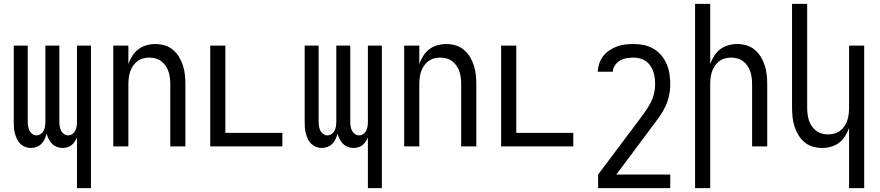

<svg xmlns="http://www.w3.org/2000/svg" viewBox="-20 -755 4540 990"><path d="M377 215V-46Q372 -35 365 -24.5Q358 -14 348.5 -6.5Q339 1 327 4.5Q315 8 302 8Q287 8 273 2.5Q259 -3 248.5 -13.5Q238 -24 231 -38Q224 -52 220 -66Q217 -52 210.5 -38Q204 -24 193.5 -13.5Q183 -3 168.5 2.5Q154 8 139 8Q124 8 110 2.5Q96 -3 85 -13.5Q74 -24 67.5 -38Q61 -52 57 -66.5Q53 -81 52 -96Q51 -111 51 -126V-520H123V-126Q123 -115 125 -103Q127 -91 132 -81Q137 -71 147 -64Q157 -57 168 -57Q180 -57 190 -64Q200 -71 205 -81Q210 -91 212 -103Q214 -115 214 -126V-520H286V-126Q286 -115 288 -103Q290 -91 295 -81Q300 -71 310 -64Q320 -57 332 -57Q343 -57 353 -64Q363 -71 368 -81Q373 -91 375 -103Q377 -115 377 -126V-520H449V215Z M564 0V-520H642V-425Q650 -447 662.5 -467Q675 -487 693.5 -501Q712 -515 735 -521.5Q758 -528 781 -528Q806 -528 829.5 -521Q853 -514 872 -498Q891 -482 903.5 -461Q916 -440 923.5 -416.5Q931 -393 933.5 -368.5Q936 -344 936 -320V0H858V-320Q858 -337 856 -353.5Q854 -370 849 -385.5Q844 -401 834.5 -415Q825 -429 812 -439Q799 -449 783 -453.5Q767 -458 750 -458Q733 -458 717 -453.5Q701 -449 688 -439Q675 -429 665.5 -415Q656 -401 651 -385.5Q646 -370 644 -353.5Q642 -337 642 -320V0Z M1064 0V-520H1142V-70H1436V0Z M1877 215V-46Q1872 -35 1865 -24.5Q1858 -14 1848.5 -6.5Q1839 1 1827 4.5Q1815 8 1802 8Q1787 8 1773 2.5Q1759 -3 1748.5 -13.5Q1738 -24 1731 -38Q1724 -52 1720 -66Q1717 -52 1710.5 -38Q1704 -24 1693.5 -13.5Q1683 -3 1668.5 2.5Q1654 8 1639 8Q1624 8 1610 2.5Q1596 -3 1585 -13.5Q1574 -24 1567.5 -38Q1561 -52 1557 -66.5Q1553 -81 1552 -96Q1551 -111 1551 -126V-520H1623V-126Q1623 -115 1625 -103Q1627 -91 1632 -81Q1637 -71 1647 -64Q1657 -57 1668 -57Q1680 -57 1690 -64Q1700 -71 1705 -81Q1710 -91 1712 -103Q1714 -115 1714 -126V-520H1786V-126Q1786 -115 1788 -103Q1790 -91 1795 -81Q1800 -71 1810 -64Q1820 -57 1832 -57Q1843 -57 1853 -64Q1863 -71 1868 -81Q1873 -91 1875 -103Q1877 -115 1877 -126V-520H1949V215Z M2064 0V-520H2142V-425Q2150 -447 2162.5 -467Q2175 -487 2193.5 -501Q2212 -515 2235 -521.5Q2258 -528 2281 -528Q2306 -528 2329.5 -521Q2353 -514 2372 -498Q2391 -482 2403.5 -461Q2416 -440 2423.5 -416.5Q2431 -393 2433.5 -368.5Q2436 -344 2436 -320V0H2358V-320Q2358 -337 2356 -353.5Q2354 -370 2349 -385.5Q2344 -401 2334.5 -415Q2325 -429 2312 -439Q2299 -449 2283 -453.5Q2267 -458 2250 -458Q2233 -458 2217 -453.5Q2201 -449 2188 -439Q2175 -429 2165.5 -415Q2156 -401 2151 -385.5Q2146 -370 2144 -353.5Q2142 -337 2142 -320V0Z M2564 0V-520H2642V-70H2936V0Z M3436 215H3064V145L3281 -144V-145L3283 -147Q3297 -166 3311 -186Q3325 -206 3336 -227.5Q3347 -249 3352.5 -272.5Q3358 -296 3358 -320Q3358 -337 3356 -353.5Q3354 -370 3348.5 -386Q3343 -402 3333.5 -416Q3324 -430 3310.5 -439.5Q3297 -449 3280.5 -453.5Q3264 -458 3248 -458Q3229 -458 3211 -455Q3193 -452 3177.5 -443Q3162 -434 3151 -418.5Q3140 -403 3140 -385H3062Q3063 -407 3070 -428Q3077 -449 3090.5 -466Q3104 -483 3122.5 -495.5Q3141 -508 3161.5 -515.5Q3182 -523 3204 -525.5Q3226 -528 3248 -528Q3274 -528 3300.5 -522.5Q3327 -517 3350 -503.5Q3373 -490 3390 -469.5Q3407 -449 3417.5 -424.5Q3428 -400 3432 -373.5Q3436 -347 3436 -320Q3436 -290 3429.5 -260.5Q3423 -231 3410 -204Q3397 -177 3379.5 -152.5Q3362 -128 3344 -104V-103H3343L3158 145H3436Z M3564 215V-735H3642V-425Q3650 -447 3662.5 -467Q3675 -487 3693.5 -501Q3712 -515 3735 -521.5Q3758 -528 3781 -528Q3806 -528 3829.5 -521Q3853 -514 3872 -498Q3891 -482 3903.5 -461Q3916 -440 3923.5 -416.5Q3931 -393 3933.5 -368.5Q3936 -344 3936 -320V0H3858V-320Q3858 -337 3856 -353.5Q3854 -370 3849 -385.5Q3844 -401 3834.5 -415Q3825 -429 3812 -439Q3799 -449 3783 -453.5Q3767 -458 3750 -458Q3733 -458 3717 -453.5Q3701 -449 3688 -439Q3675 -429 3665.5 -415Q3656 -401 3651 -385.5Q3646 -370 3644 -353.5Q3642 -337 3642 -320V215Z M4358 215V-95Q4350 -73 4337.5 -53Q4325 -33 4306.5 -19Q4288 -5 4265 1.5Q4242 8 4219 8Q4194 8 4170.5 1Q4147 -6 4128 -22Q4109 -38 4096.5 -59Q4084 -80 4076.5 -103.5Q4069 -127 4066.5 -151.5Q4064 -176 4064 -200V-735H4142V-200Q4142 -183 4144 -166.5Q4146 -150 4151 -134.5Q4156 -119 4165.5 -105Q4175 -91 4188 -81Q4201 -71 4217 -66.5Q4233 -62 4250 -62Q4267 -62 4283 -66.5Q4299 -71 4312 -81Q4325 -91 4334.5 -105Q4344 -119 4349 -134.5Q4354 -150 4356 -166.5Q4358 -183 4358 -200V-520H4436V215Z"/></svg>

Font: Iosevka Fixed
Style: Regular
Weight: 400
Monospace: yes
Designer: Belleve Invis
Foundry: Belleve Invis
Version: Version 33.2.4